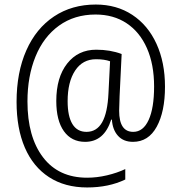

<svg xmlns="http://www.w3.org/2000/svg" viewBox="-20 -735 798 846"><path d="M566 -110Q524 -110 500 -136.5Q476 -163 473 -208H470Q439 -110 355 -110Q295 -110 261.5 -157Q228 -204 228 -290Q228 -394 276 -455Q324 -516 404 -516Q466 -516 516 -497L507 -312Q505 -268 505 -247Q505 -154 567 -154Q611 -154 635 -206.5Q659 -259 659 -354Q659 -451 627.5 -522.5Q596 -594 538 -632.5Q480 -671 401 -671Q308 -671 240 -622Q172 -573 136.5 -486Q101 -399 101 -288Q101 -132 169.5 -42Q238 48 364 48Q407 48 451.5 37.5Q496 27 532 10V56Q459 91 364 91Q266 91 196 45.5Q126 0 89.5 -84.5Q53 -169 53 -286Q53 -416 96 -513Q139 -610 218 -662.5Q297 -715 402 -715Q494 -715 563 -669.5Q632 -624 669.5 -542Q707 -460 707 -353Q707 -243 670.5 -176.5Q634 -110 566 -110ZM361 -154Q406 -154 430 -196Q454 -238 458 -325L465 -465Q440 -474 403 -474Q344 -474 311 -424Q278 -374 278 -289Q278 -223 299 -188.5Q320 -154 361 -154Z"/></svg>

Font: Noto Sans UI NarrowLight
Style: Regular
Weight: 300
Width: 4
Designer: Monotype Design Team
Foundry: Monotype Imaging Inc.
Version: Version 1.001